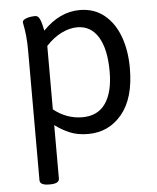

<svg xmlns="http://www.w3.org/2000/svg" viewBox="-53 -574 678 827"><g transform="rotate(-5 286.5 -160.5)"><path d="M126 208Q86 208 86 186V-371Q86 -412 83 -439Q80 -466 77 -480.5Q74 -495 74 -497Q74 -504 80.5 -508.5Q87 -513 96 -515.5Q105 -518 114 -519Q123 -520 128 -520Q140 -520 146.5 -509Q153 -498 156.5 -482.5Q160 -467 163 -454Q200 -492 239.5 -510.5Q279 -529 322 -529Q384 -529 427.5 -494Q471 -459 493.5 -398.5Q516 -338 516 -261Q516 -131 459 -62.5Q402 6 313 6Q267 6 233 -8.5Q199 -23 170 -45V186Q170 208 130 208ZM294 -68Q361 -68 394.5 -116.5Q428 -165 428 -254Q428 -351 396 -403.5Q364 -456 305 -456Q272 -456 236.5 -438.5Q201 -421 170 -387V-113Q197 -91 228.5 -79.5Q260 -68 294 -68Z"/></g></svg>

Font: Asap
Style: Regular
Weight: 400
Designer: Pablo Cosgaya
Foundry: Omnibus-Type
Version: Version 3.001